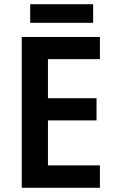

<svg xmlns="http://www.w3.org/2000/svg" viewBox="-20 -889 547 909"><path d="M453 0H83V-714H453V-609H207V-424H437V-319H207V-106H453ZM421 -869V-781H123V-869Z"/></svg>

Font: Noto Sans SemiCondensed SemiBold
Style: Regular
Weight: 600
Width: 4
Designer: Monotype Design Team
Foundry: Monotype Imaging Inc.
Version: Version 2.013; ttfautohint (v1.8.4.7-5d5b)